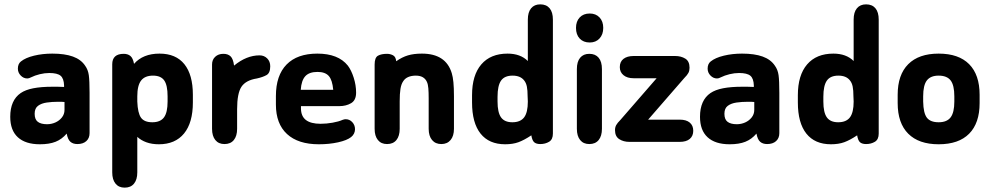

<svg xmlns="http://www.w3.org/2000/svg" viewBox="-20 -651 4550 881"><path d="M274 -252Q254 -253 244 -253Q234 -253 229.5 -253Q225 -253 220 -253Q169 -253 133 -246Q97 -239 75 -224Q27 -191 27 -115Q27 -53 62 -21Q97 11 163 11Q206 11 235 -0.5Q264 -12 286 -38Q291 -11 303 -0.5Q315 10 335 10Q361 10 376 -3.5Q391 -17 391 -40V-225Q391 -281 387.5 -306Q384 -331 371 -349Q352 -378 314.5 -391.5Q277 -405 220 -405Q175 -405 136 -395.5Q97 -386 76 -369Q62 -358 62 -336Q62 -318 75 -304.5Q88 -291 105 -291Q113 -291 122 -296Q140 -305 162.5 -310.5Q185 -316 206 -316Q243 -316 258 -303.5Q273 -291 274 -259ZM276 -183V-147Q276 -127 264 -112Q252 -97 234 -89Q216 -81 196 -81Q168 -81 153.5 -92Q139 -103 139 -129Q139 -154 154.5 -165.5Q170 -177 194.5 -180.5Q219 -184 247 -184Q254 -184 260.5 -184Q267 -184 276 -183Z M595 -358Q590 -385 578 -394.5Q566 -404 548 -404Q495 -404 495 -356V140Q495 173 510 191.5Q525 210 552 210Q580 210 595 191.5Q610 173 610 140V-23Q627 -7 652 2Q677 11 709 11Q784 11 824.5 -38.5Q865 -88 865 -181V-216Q865 -308 826 -356.5Q787 -405 712 -405Q636 -405 595 -358ZM610 -185V-209Q610 -259 627.5 -281.5Q645 -304 682 -304Q718 -304 733.5 -282Q749 -260 749 -209V-185Q749 -135 732.5 -112.5Q716 -90 679 -90Q642 -90 627 -111Q612 -132 610 -185Z M1054 -350Q1050 -381 1038 -392.5Q1026 -404 1005 -404Q982 -404 967.5 -390.5Q953 -377 953 -355V-60Q953 -27 968 -8.5Q983 10 1010 10Q1038 10 1053 -8.5Q1068 -27 1068 -60V-150Q1068 -223 1088 -253Q1108 -283 1159 -291Q1186 -297 1203 -306.5Q1220 -316 1220 -347Q1220 -369 1206 -383Q1192 -397 1171 -397Q1111 -397 1054 -350Z M1361 -164H1537Q1568 -164 1591 -177.5Q1614 -191 1614 -226Q1614 -260 1603 -294.5Q1592 -329 1576 -350Q1532 -405 1436 -405Q1344 -405 1295 -355Q1246 -305 1246 -210V-171Q1246 -83 1297 -36Q1348 11 1443 11Q1491 11 1531.5 2Q1572 -7 1591 -22Q1600 -29 1604.5 -38.5Q1609 -48 1609 -58Q1609 -77 1596.5 -90.5Q1584 -104 1566 -104Q1560 -104 1552 -101Q1534 -93 1506 -88Q1478 -83 1451 -83Q1406 -83 1383.5 -100.5Q1361 -118 1361 -154ZM1509 -239H1360Q1363 -282 1381 -301.5Q1399 -321 1437 -321Q1472 -321 1488.5 -302.5Q1505 -284 1509 -239Z M1798 -370Q1796 -391 1783 -397.5Q1770 -404 1756 -404Q1730 -404 1714.5 -395.5Q1699 -387 1699 -355V-60Q1699 -27 1714 -8.5Q1729 10 1756 10Q1784 10 1799 -8.5Q1814 -27 1814 -60V-186Q1814 -221 1817.5 -243Q1821 -265 1830 -278Q1838 -291 1853 -297.5Q1868 -304 1888 -304Q1926 -304 1939 -275Q1944 -264 1945.5 -245.5Q1947 -227 1947 -200V-60Q1947 -27 1962.5 -8.5Q1978 10 2005 10Q2032 10 2047.5 -8.5Q2063 -27 2063 -60V-209Q2063 -248 2060.5 -273.5Q2058 -299 2053 -315Q2026 -405 1916 -405Q1879 -405 1852 -397Q1825 -389 1798 -370Z M2402 -371Q2368 -405 2309 -405Q2231 -405 2188.5 -355.5Q2146 -306 2146 -214V-181Q2146 -87 2185 -38Q2224 11 2298 11Q2333 11 2359 1.5Q2385 -8 2418 -30Q2422 -6 2431.5 2Q2441 10 2459 10Q2482 10 2499.5 -0.5Q2517 -11 2517 -38V-561Q2517 -595 2502 -613Q2487 -631 2459 -631Q2432 -631 2417 -613Q2402 -595 2402 -561ZM2401 -209 2402 -185Q2402 -135 2385 -112.5Q2368 -90 2331 -90Q2295 -90 2279 -112.5Q2263 -135 2263 -185V-207Q2263 -258 2279 -281Q2295 -304 2332 -304Q2368 -304 2385 -282Q2394 -271 2397.5 -254Q2401 -237 2401 -209Z M2686 -589Q2657 -589 2640 -571Q2623 -553 2623 -523Q2623 -492 2640 -474Q2657 -456 2686 -456Q2714 -456 2731 -474.5Q2748 -493 2748 -523Q2748 -553 2731 -571Q2714 -589 2686 -589ZM2627 -60Q2627 -27 2642 -8.5Q2657 10 2684 10Q2712 10 2727 -8.5Q2742 -27 2742 -60V-334Q2742 -368 2727 -386Q2712 -404 2684 -404Q2657 -404 2642 -386Q2627 -368 2627 -334Z M2954 -102 3120 -293Q3134 -307 3139 -317Q3144 -327 3144 -340Q3144 -370 3124.5 -382Q3105 -394 3078 -394H2887Q2858 -394 2841 -381Q2824 -368 2824 -343Q2824 -320 2841 -306Q2858 -292 2887 -292H2993L2827 -101Q2813 -87 2807.5 -77Q2802 -67 2802 -54Q2802 -25 2821.5 -12.5Q2841 0 2868 0H3099Q3129 0 3145 -13.5Q3161 -27 3161 -51Q3161 -75 3145 -88.5Q3129 -102 3099 -102Z M3439 -252Q3419 -253 3409 -253Q3399 -253 3394.5 -253Q3390 -253 3385 -253Q3334 -253 3298 -246Q3262 -239 3240 -224Q3192 -191 3192 -115Q3192 -53 3227 -21Q3262 11 3328 11Q3371 11 3400 -0.5Q3429 -12 3451 -38Q3456 -11 3468 -0.5Q3480 10 3500 10Q3526 10 3541 -3.5Q3556 -17 3556 -40V-225Q3556 -281 3552.5 -306Q3549 -331 3536 -349Q3517 -378 3479.5 -391.5Q3442 -405 3385 -405Q3340 -405 3301 -395.5Q3262 -386 3241 -369Q3227 -358 3227 -336Q3227 -318 3240 -304.5Q3253 -291 3270 -291Q3278 -291 3287 -296Q3305 -305 3327.5 -310.5Q3350 -316 3371 -316Q3408 -316 3423 -303.5Q3438 -291 3439 -259ZM3441 -183V-147Q3441 -127 3429 -112Q3417 -97 3399 -89Q3381 -81 3361 -81Q3333 -81 3318.5 -92Q3304 -103 3304 -129Q3304 -154 3319.5 -165.5Q3335 -177 3359.5 -180.5Q3384 -184 3412 -184Q3419 -184 3425.5 -184Q3432 -184 3441 -183Z M3897 -371Q3863 -405 3804 -405Q3726 -405 3683.5 -355.5Q3641 -306 3641 -214V-181Q3641 -87 3680 -38Q3719 11 3793 11Q3828 11 3854 1.5Q3880 -8 3913 -30Q3917 -6 3926.5 2Q3936 10 3954 10Q3977 10 3994.5 -0.5Q4012 -11 4012 -38V-561Q4012 -595 3997 -613Q3982 -631 3954 -631Q3927 -631 3912 -613Q3897 -595 3897 -561ZM3896 -209 3897 -185Q3897 -135 3880 -112.5Q3863 -90 3826 -90Q3790 -90 3774 -112.5Q3758 -135 3758 -185V-207Q3758 -258 3774 -281Q3790 -304 3827 -304Q3863 -304 3880 -282Q3889 -271 3892.5 -254Q3896 -237 3896 -209Z M4099 -216V-178Q4099 -86 4147.5 -37.5Q4196 11 4287 11Q4379 11 4427 -37.5Q4475 -86 4475 -178V-216Q4475 -308 4427 -356.5Q4379 -405 4287 -405Q4196 -405 4147.5 -356.5Q4099 -308 4099 -216ZM4359 -209V-185Q4359 -135 4342 -112.5Q4325 -90 4287 -90Q4249 -90 4233 -111Q4217 -132 4216 -185V-209Q4216 -260 4233 -282Q4250 -304 4287 -304Q4325 -304 4342 -282Q4359 -260 4359 -209Z"/></svg>

Font: Beiruti
Style: Bold
Weight: 700
Designer: Arlette Boutros
Foundry: Boutros
Version: Version 1.41